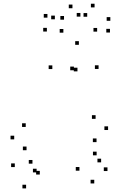

<svg xmlns="http://www.w3.org/2000/svg" viewBox="-20 -984 660 1046"><path d="M196.8 -33.1V-53.1H176.8V-33.1ZM156.8 -92.4V-112.4H136.8V-92.4ZM179.4 -44.8V-64.8H159.4V-44.8ZM382.6 -601.2V-621.2H362.6V-601.2ZM402 -595.2V-615.2H382V-595.2ZM412.8 -54.1V-74.1H392.8V-54.1ZM493.5 15.4V-4.6H473.5V15.4ZM565.5 -52.2V-72.2H545.5V-52.2ZM506.4 -137.8V-157.8H486.4V-137.8ZM530.9 -99.5V-119.5H510.9V-99.5ZM517 -608.3V-628.3H497V-608.3ZM409.7 -739.8V-759.8H389.7V-739.8ZM265.1 -607.8V-627.8H245.1V-607.8ZM60.6 -73.8V-93.8H40.6V-73.8ZM122.2 42.4V22.4H102.2V42.4ZM505.9 -209.7V-229.7H485.9V-209.7ZM568.8 -275.7V-295.7H548.8V-275.7ZM500.8 -336.5V-356.5H480.8V-336.5ZM120.2 -292.4V-312.4H100.2V-292.4ZM57.4 -224.7V-244.7H37.4V-224.7ZM124.6 -165.6V-185.6H104.6V-165.6ZM325.2 -806V-826H305.2V-806ZM455.1 -892.8V-912.8H435.1V-892.8ZM418 -893.4V-913.4H398V-893.4ZM509.2 -811.7V-831.7H489.2V-811.7ZM579.1 -806.8V-826.8H559.1V-806.8ZM581.1 -870.7V-890.7H561.1V-870.7ZM495.2 -943.7V-963.7H475.2V-943.7ZM374.7 -939.1V-959.1H354.7V-939.1ZM278.9 -878.9V-898.9H258.9V-878.9ZM328.8 -876.8V-896.8H308.8V-876.8ZM238.4 -887.9V-907.9H218.4V-887.9ZM235.4 -812.2V-832.2H215.4V-812.2Z"/></svg>

Font: Monaspace Radon Dots Var
Style: Regular
Weight: 400
Designer: Riley Cran and the Lettermatic Team
Version: Version 1.100 (Monaspace Radon Dots)